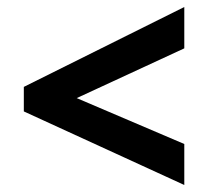

<svg xmlns="http://www.w3.org/2000/svg" viewBox="-20 -635 576 548"><path d="M506 -107 48 -317V-387L506 -615V-497L199 -355L506 -224Z"/></svg>

Font: Noto Sans SemiCondensed
Style: Bold Italic
Weight: 700
Width: 4
Italic angle: -12°
Designer: Monotype Design Team
Foundry: Monotype Imaging Inc.
Version: Version 2.013; ttfautohint (v1.8.4.7-5d5b)